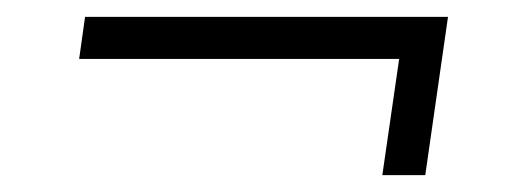

<svg xmlns="http://www.w3.org/2000/svg" viewBox="-20 -342 628 228"><path d="M512 -322 485 -134H434L454 -272H74L81 -322Z"/></svg>

Font: Exo 2.0 Light
Style: Italic
Weight: 300
Italic angle: -8°
Designer: Natanael Gama
Version: Version 1.001;PS 001.001;hotconv 1.0.70;makeotf.lib2.5.58329